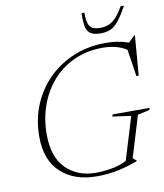

<svg xmlns="http://www.w3.org/2000/svg" viewBox="-93 -934 873 1020"><g transform="rotate(-10 343.0 -424.0)"><path d="M345 -9.5Q384.5 -9.5 429.2 -17Q474 -24.5 511.5 -44L582 -274.5L482 -288.5L486 -299.5H685.5L681.5 -288.5L618 -274.5L550.5 -52L570 -35L569 -33Q519 -13.5 463.5 -1.8Q408 10 348.5 10Q226 10 153.8 -56.5Q81.5 -123 81.5 -250Q81.5 -342.5 114 -420.8Q146.5 -499 205.2 -557.2Q264 -615.5 342.8 -647.8Q421.5 -680 514.5 -680Q550 -680 578.8 -675.2Q607.5 -670.5 638 -660L672 -693H675.5L658 -478H645.5L623.5 -624Q594.5 -642 562.2 -649.8Q530 -657.5 494.5 -657.5Q409.5 -657.5 340.8 -626.2Q272 -595 223.2 -539.5Q174.5 -484 148.5 -411.2Q122.5 -338.5 122.5 -255.5Q122.5 -132.5 184.8 -71Q247 -9.5 345 -9.5ZM501 -763.5Q542.5 -763.5 571.2 -786Q600 -808.5 627.5 -858H646Q618 -808 596.5 -781.2Q575 -754.5 552.5 -744.5Q530 -734.5 498 -734.5Q466.5 -734.5 447.8 -744.5Q429 -754.5 422 -781.2Q415 -808 417 -858H432Q430.5 -807.5 445 -785.5Q459.5 -763.5 501 -763.5Z"/></g></svg>

Font: Newsreader Text ExtraLight
Style: Italic
Weight: 275
Italic angle: -17°
Designer: Hugues Gentile
Foundry: Production Type
Version: Version 1.001